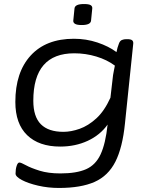

<svg xmlns="http://www.w3.org/2000/svg" viewBox="-20 -719 740 951"><path d="M272 212Q218 212 168.5 200.5Q119 189 88 172.5Q57 156 57 141Q57 119 62.5 102.5Q68 86 76 86Q84 86 108.5 99.5Q133 113 176 126.5Q219 140 279 140Q359 140 406.5 119Q454 98 478.5 45Q503 -8 513 -102Q476 -50 414.5 -21.5Q353 7 278 7Q173 7 114.5 -49.5Q56 -106 56 -214Q56 -361 132 -444Q208 -527 346 -527Q407 -527 462.5 -508.5Q518 -490 557 -461Q559 -472 562 -482.5Q565 -493 569 -503Q574 -517 584 -521Q594 -525 605 -525H610Q628 -525 634.5 -519.5Q641 -514 640 -503L599 -108Q587 12 551.5 82Q516 152 448.5 182Q381 212 272 212ZM294 -66Q332 -66 374.5 -81Q417 -96 457 -132.5Q497 -169 527 -235L540 -347Q542 -361 544.5 -371.5Q547 -382 549 -394Q510 -423 457 -439Q404 -455 348 -455Q145 -455 145 -220Q145 -141 182.5 -103.5Q220 -66 294 -66ZM385 -595Q361 -595 351.5 -601Q342 -607 343 -617L349 -677Q351 -699 396 -699Q420 -699 429 -693.5Q438 -688 437 -677L431 -617Q429 -595 385 -595Z"/></svg>

Font: Asap Expanded Expanded Regular
Style: Italic
Weight: 400
Width: 7
Italic angle: -6°
Designer: Pablo Cosgaya
Foundry: Omnibus-Type
Version: Version 3.001; ttfautohint (v1.8.4.7-5d5b)